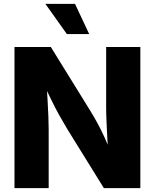

<svg xmlns="http://www.w3.org/2000/svg" viewBox="-20 -970 798 990"><path d="M54.7 0V-727.5H242.2L445.8 -398.4Q463.9 -369.1 482.4 -335.2Q501 -301.3 519.5 -260.5Q538.1 -219.7 556.6 -169.9L539.6 -159.2Q536.6 -198.7 533.9 -247.1Q531.2 -295.4 529.3 -340.8Q527.3 -386.2 527.3 -416.5V-727.5H703.6V0H515.6L328.6 -301.8Q306.2 -338.9 285.6 -375.7Q265.1 -412.6 243.9 -456.3Q222.7 -500 195.8 -556.2L218.8 -559.1Q222.2 -507.3 225.1 -458Q228 -408.7 229.5 -368.2Q231 -327.6 231 -301.8V0ZM324.7 -794.4 213.9 -950.2H366.7L439.9 -794.4Z"/></svg>

Font: Inter 18pt ExtraBold
Style: Regular
Weight: 800
Designer: Rasmus Andersson
Foundry: rsms
Version: Version 4.001;git-66647c0bb